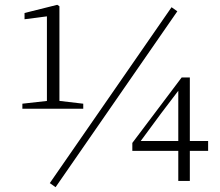

<svg xmlns="http://www.w3.org/2000/svg" viewBox="-20 -752 914 798"><path d="M73 -300V-321L180 -333H224L326 -321V-300ZM175 -300V-684L82 -672V-698L218 -732L227 -726V-300ZM721 0V-140V-153V-384H715L744 -405L649 -280L556 -154L560 -177V-166H845V-125H530V-158L735 -430H769V0ZM211 26 187 9 693 -722 717 -705Z"/></svg>

Font: Noto Serif SC
Style: Regular
Weight: 200
Designer: Ryoko NISHIZUKA 西塚涼子 (kana & ideographs); Frank Grießhammer (Latin, Greek & Cyrillic); Wenlong ZHANG 张文龙 (bopomofo); San
Foundry: Adobe
Version: Version 2.001;hotconv 1.1.0;makeotfexe 2.6.0